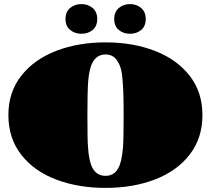

<svg xmlns="http://www.w3.org/2000/svg" viewBox="-20 -913 1030 938"><path d="M21 -351Q21 -463 84 -543Q147 -623 254.5 -664.5Q362 -706 496 -706Q629 -706 736.5 -664.5Q844 -623 906.5 -543Q969 -463 969 -351Q969 -238 906.5 -157.5Q844 -77 736.5 -36Q629 5 496 5Q362 5 254 -36Q146 -77 83.5 -157.5Q21 -238 21 -351ZM558 -92Q575 -121 581 -195Q584 -234 584 -351Q584 -469 579 -518Q576 -578 557 -609Q537 -647 496 -647Q454 -647 433 -609Q416 -579 411 -518Q407 -466 407 -351Q407 -221 410 -195Q414 -126 432 -92Q453 -54 496 -54Q538 -54 558 -92ZM300 -820Q300 -855 322.5 -874Q345 -893 378 -893Q410 -893 432.5 -874Q455 -855 455 -820Q455 -785 432.5 -766.5Q410 -748 378 -748Q346 -748 323 -766.5Q300 -785 300 -820ZM538 -820Q538 -855 560.5 -874Q583 -893 615 -893Q647 -893 669.5 -874Q692 -855 692 -820Q692 -785 669.5 -766.5Q647 -748 615 -748Q583 -748 560.5 -766.5Q538 -785 538 -820Z"/></svg>

Font: Notable
Style: Regular
Weight: 400
Designer: Multiple Designers
Foundry: Google, Inc.
Version: Version 1.100